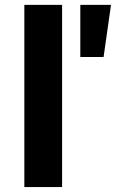

<svg xmlns="http://www.w3.org/2000/svg" viewBox="-20 -762 472 782"><path d="M79.1 -742.2H232.9V0H79.1ZM307.1 -742.2H432.1L401.9 -529.8H307.1Z"/></svg>

Font: Montserrat arm SemiBold
Style: Regular
Weight: 600
Designer: Julieta Ulanovsky
Foundry: Julieta Ulanovsky
Version: Version 6.000;PS 006.000;hotconv 1.0.88;makeotf.lib2.5.64775